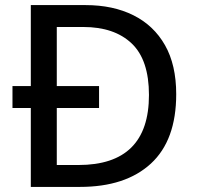

<svg xmlns="http://www.w3.org/2000/svg" viewBox="-20 -734 772 754"><path d="M316 -714Q424 -714 504 -674Q584 -634 628 -556.5Q672 -479 672 -364Q672 -183 572.5 -91.5Q473 0 294 0H101V-310H29V-396H101V-714ZM307 -628H203V-396H369V-310H203V-86H288Q565 -86 565 -361Q565 -499 497 -563.5Q429 -628 307 -628Z"/></svg>

Font: Noto Sans New Tai Lue Medium
Style: Regular
Weight: 500
Version: Version 2.003